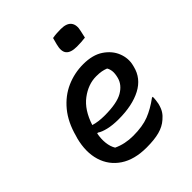

<svg xmlns="http://www.w3.org/2000/svg" viewBox="-214 -890 1028 1028"><g transform="rotate(-45 300.0 -376.0)"><path d="M372 -545Q443 -545 487.5 -515Q532 -485 549.5 -440.5Q567 -396 556 -352L554 -344Q537 -273 469.5 -237.5Q402 -202 298 -202Q253 -202 219.5 -210Q186 -218 169 -230H163Q156 -195 159.5 -163Q163 -131 177 -108Q228 -84 290 -84Q361 -84 408.5 -102.5Q456 -121 506 -158H512Q512 -144 510.5 -132.5Q509 -121 507 -110Q500 -82 489 -65Q478 -48 461 -34Q434 -10 395 0.5Q356 11 297 11Q205 11 146.5 -28Q88 -67 67.5 -134.5Q47 -202 69 -287L73 -300Q95 -383 140 -437.5Q185 -492 245 -518.5Q305 -545 372 -545ZM375 -450Q315 -450 259.5 -408.5Q204 -367 176 -280Q211 -269 259 -269Q352 -269 396 -294.5Q440 -320 451 -362Q458 -389 456 -407Q454 -425 446 -438Q431 -444 415 -447Q399 -450 375 -450ZM357 -758Q372 -761 389 -762Q406 -763 420 -763Q464 -763 481 -741Q498 -719 488 -679L479 -639Q464 -637 447 -636Q430 -635 415 -635Q369 -635 352 -655.5Q335 -676 347 -721Z"/></g></svg>

Font: Recursive Sn Csl St Med
Style: Italic
Weight: 500
Italic angle: -15°
Version: Version 1.079;hotconv 1.0.112;makeotfexe 2.5.65598; ttfautoh